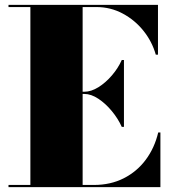

<svg xmlns="http://www.w3.org/2000/svg" viewBox="-20 -770 710 790"><path d="M481 -248Q466 -281.5 440.5 -312.5Q415 -343.5 385 -363.5Q355 -383.5 326.5 -383.5H320V-9H366.5Q435 -9 489.2 -36.5Q543.5 -64 579.8 -112.8Q616 -161.5 631 -225H640V0H15V-9H105V-741H15V-750H630V-545H621Q606 -598.5 570.5 -643Q535 -687.5 485 -714.2Q435 -741 376.5 -741H320V-392.5H326.5Q355 -392.5 385 -411.2Q415 -430 440.5 -459.8Q466 -489.5 481 -523H490V-248Z"/></svg>

Font: Bodoni* 24pt Fatface
Style: Regular
Weight: 900
Version: Version 2.3